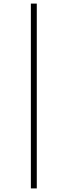

<svg xmlns="http://www.w3.org/2000/svg" viewBox="-20 -857 377 1070"><path d="M152 -837H185V193H152Z"/></svg>

Font: BioRhyme SemiExpanded ExtraLight
Style: Regular
Weight: 250
Width: 6
Designer: Aoife Mooney
Foundry: Aoife Mooney Type
Version: Version 1.600;gftools[0.9.33]